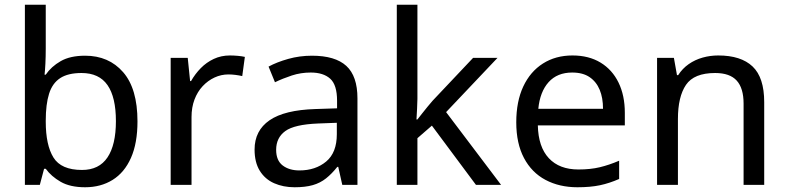

<svg xmlns="http://www.w3.org/2000/svg" viewBox="-20 -780 3325 810"><path d="M173 -575Q173 -541 171.5 -511.5Q170 -482 168 -465H173Q196 -499 236 -522Q276 -545 339 -545Q439 -545 499.5 -475.5Q560 -406 560 -268Q560 -176 532.5 -114Q505 -52 455 -21Q405 10 339 10Q276 10 236 -13Q196 -36 173 -68H166L148 0H85V-760H173ZM324 -472Q267 -472 234 -450.5Q201 -429 187 -384.5Q173 -340 173 -271V-267Q173 -168 205.5 -115.5Q238 -63 326 -63Q398 -63 433.5 -116Q469 -169 469 -269Q469 -370 433.5 -421Q398 -472 324 -472Z M950 -546Q965 -546 982.5 -544.5Q1000 -543 1013 -540L1002 -459Q989 -462 973.5 -464Q958 -466 944 -466Q913 -466 885 -453Q857 -440 835 -416.5Q813 -393 800.5 -360Q788 -327 788 -286V0H700V-536H772L782 -438H786Q803 -468 827 -492.5Q851 -517 882 -531.5Q913 -546 950 -546Z M1296 -545Q1394 -545 1441 -502Q1488 -459 1488 -365V0H1424L1407 -76H1403Q1380 -47 1355.5 -27.5Q1331 -8 1299.5 1Q1268 10 1223 10Q1175 10 1136.5 -7Q1098 -24 1076 -59.5Q1054 -95 1054 -149Q1054 -229 1117 -272.5Q1180 -316 1311 -320L1402 -323V-355Q1402 -422 1373 -448Q1344 -474 1291 -474Q1249 -474 1211 -461.5Q1173 -449 1140 -433L1113 -499Q1148 -518 1196 -531.5Q1244 -545 1296 -545ZM1322 -259Q1222 -255 1183.5 -227Q1145 -199 1145 -148Q1145 -103 1172.5 -82Q1200 -61 1243 -61Q1311 -61 1356 -98.5Q1401 -136 1401 -214V-262Z M1741 -363Q1741 -347 1739.5 -321Q1738 -295 1737 -276H1741Q1747 -284 1759 -299Q1771 -314 1783.5 -329.5Q1796 -345 1805 -355L1976 -536H2079L1862 -307L2094 0H1988L1802 -250L1741 -197V0H1654V-760H1741Z M2395 -546Q2464 -546 2513.5 -516Q2563 -486 2589.5 -431.5Q2616 -377 2616 -304V-251H2249Q2251 -160 2295.5 -112.5Q2340 -65 2420 -65Q2471 -65 2510.5 -74.5Q2550 -84 2592 -102V-25Q2551 -7 2511 1.5Q2471 10 2416 10Q2340 10 2281.5 -21Q2223 -52 2190.5 -113.5Q2158 -175 2158 -264Q2158 -352 2187.5 -415Q2217 -478 2270.5 -512Q2324 -546 2395 -546ZM2394 -474Q2331 -474 2294.5 -433.5Q2258 -393 2251 -321H2524Q2524 -367 2510 -401Q2496 -435 2467.5 -454.5Q2439 -474 2394 -474Z M3010 -546Q3106 -546 3155 -499.5Q3204 -453 3204 -349V0H3117V-343Q3117 -408 3088 -440Q3059 -472 2997 -472Q2908 -472 2874 -422Q2840 -372 2840 -278V0H2752V-536H2823L2836 -463H2841Q2859 -491 2885.5 -509.5Q2912 -528 2944 -537Q2976 -546 3010 -546Z"/></svg>

Font: lgurmukhi25
Style: Book
Weight: 400
Designer: Jelle Bosma - Monotype Design Team
Foundry: Monotype Imaging Inc.
Version: Version 2.003